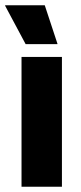

<svg xmlns="http://www.w3.org/2000/svg" viewBox="-30 -707 306 727"><path d="M51.5 0V-491.5H204.5V0ZM139.5 -687 187.5 -541.5V-540H67L-10.5 -685V-687Z"/></svg>

Font: Anek Gurmukhi
Style: Bold
Weight: 700
Designer: Sarang Kulkarni (Gurmukhi), Yesha Goshar (Latin)
Foundry: Ek Type
Version: Version 1.003